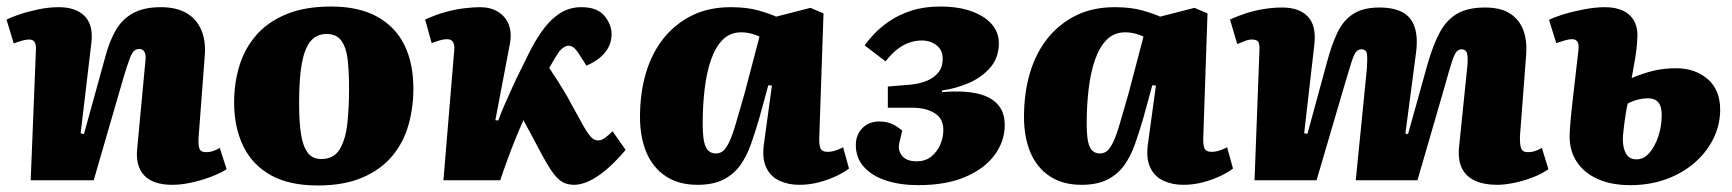

<svg xmlns="http://www.w3.org/2000/svg" viewBox="-24 -552 5304 588"><path d="M670 -34Q656 -24 627 -12.5Q598 -1 565 6.5Q532 14 504 14Q445 14 418 -14.5Q391 -43 396 -95L421 -362Q424 -384 418.5 -393Q413 -402 403 -402Q392 -402 385.5 -395Q379 -388 372.5 -370.5Q366 -353 355 -317L263 0H70L86 -399Q87 -415 82 -423Q77 -431 65 -431Q57 -431 45.5 -428Q34 -425 18 -419L-4 -492Q7 -498 33 -507Q59 -516 92 -523Q125 -530 156 -530Q208 -530 235 -503Q262 -476 256 -422L223 -144L233 -141L299 -380Q312 -428 331.5 -461Q351 -494 384 -512Q417 -530 469 -530Q516 -530 547 -512Q578 -494 592.5 -460Q607 -426 603 -380L584 -129Q583 -107 587 -96.5Q591 -86 607 -86Q619 -86 630 -90Q641 -94 649 -99Z M949 16Q861 16 804.5 -16Q748 -48 720.5 -105.5Q693 -163 693 -238Q693 -297 709 -350Q725 -403 760.5 -444Q796 -485 853 -508.5Q910 -532 990 -532Q1074 -532 1130 -501.5Q1186 -471 1214 -415Q1242 -359 1242 -280Q1242 -223 1227 -169.5Q1212 -116 1177.5 -74.5Q1143 -33 1086.5 -8.5Q1030 16 949 16ZM960 -65Q999 -65 1017 -96Q1035 -127 1040 -176Q1045 -225 1045 -281Q1045 -330 1041 -367.5Q1037 -405 1022 -426.5Q1007 -448 976 -448Q955 -448 939 -437Q923 -426 912.5 -401Q902 -376 897 -335Q892 -294 892 -233Q892 -181 897.5 -143.5Q903 -106 917.5 -85.5Q932 -65 960 -65Z M1493 -184 1502 -183Q1511 -208 1522.5 -234Q1534 -260 1545.5 -285.5Q1557 -311 1568 -332.5Q1579 -354 1587 -371Q1609 -418 1633.5 -453.5Q1658 -489 1688 -509.5Q1718 -530 1757 -530Q1805 -530 1827 -503.5Q1849 -477 1849 -447Q1849 -417 1830 -392.5Q1811 -368 1772 -351L1754 -379Q1744 -396 1735.5 -404Q1727 -412 1717 -412Q1711 -412 1704 -408Q1697 -404 1689 -395Q1683 -386 1675.5 -374Q1668 -362 1658 -344Q1669 -328 1680 -310.5Q1691 -293 1703 -273.5Q1715 -254 1728 -229Q1745 -199 1756 -178.5Q1767 -158 1775.5 -145.5Q1784 -133 1791.5 -127.5Q1799 -122 1808 -122Q1818 -122 1829 -130Q1840 -138 1852 -150L1892 -93Q1859 -54 1830.5 -30.5Q1802 -7 1778 3.5Q1754 14 1735 14Q1714 14 1698.5 5.5Q1683 -3 1666 -27.5Q1649 -52 1624 -100Q1616 -116 1608.5 -129.5Q1601 -143 1594 -156Q1587 -169 1579 -184Q1566 -155 1553.5 -124Q1541 -93 1529.5 -61.5Q1518 -30 1508 0H1334L1367 -397Q1369 -414 1363.5 -423Q1358 -432 1345 -432Q1335 -432 1323 -428.5Q1311 -425 1298 -420L1278 -492Q1310 -507 1341.5 -515.5Q1373 -524 1400.5 -527Q1428 -530 1446 -530Q1478 -530 1501 -516Q1524 -502 1534 -476.5Q1544 -451 1537 -415Z M2485 -131Q2484 -110 2488.5 -98.5Q2493 -87 2511 -87Q2523 -87 2536 -91.5Q2549 -96 2558 -101L2576 -36Q2564 -26 2539.5 -14Q2515 -2 2485 6Q2455 14 2424 14Q2390 14 2363 1.5Q2336 -11 2323 -38Q2310 -65 2315 -107L2340 -290L2329 -291L2301 -189Q2289 -148 2276 -111Q2263 -74 2243 -46Q2223 -18 2191.5 -2Q2160 14 2112 14Q2054 14 2014.5 -12.5Q1975 -39 1955.5 -85.5Q1936 -132 1936 -194Q1936 -268 1954.5 -329.5Q1973 -391 2009 -435.5Q2045 -480 2096 -505Q2147 -530 2214 -530Q2263 -530 2298.5 -520Q2334 -510 2353 -501L2458 -528L2498 -511ZM2168 -82Q2180 -82 2189 -88.5Q2198 -95 2207.5 -113.5Q2217 -132 2228 -168.5Q2239 -205 2256 -265L2302 -440Q2294 -444 2278.5 -448.5Q2263 -453 2246 -453Q2212 -453 2189.5 -430.5Q2167 -408 2153.5 -369Q2140 -330 2134 -279.5Q2128 -229 2128 -175Q2128 -137 2132.5 -117Q2137 -97 2146.5 -89.5Q2156 -82 2168 -82Z M2788 15Q2733 15 2690 1Q2647 -13 2622 -40.5Q2597 -68 2597 -108Q2597 -139 2617 -159.5Q2637 -180 2669 -180Q2691 -180 2707.5 -172.5Q2724 -165 2739 -152L2730 -113Q2725 -92 2738.5 -75Q2752 -58 2783 -58Q2810 -58 2828 -72.5Q2846 -87 2855.5 -109Q2865 -131 2865 -154Q2865 -172 2858 -185Q2851 -198 2837.5 -206Q2824 -214 2807.5 -218Q2791 -222 2772 -222H2695V-287L2767 -293Q2794 -296 2815.5 -305Q2837 -314 2850 -330.5Q2863 -347 2863 -372Q2863 -399 2844 -413.5Q2825 -428 2799 -428Q2779 -428 2759.5 -421Q2740 -414 2722 -399.5Q2704 -385 2688 -364L2624 -413Q2635 -429 2654 -449Q2673 -469 2701 -488Q2729 -507 2767.5 -519.5Q2806 -532 2855 -532Q2912 -532 2952.5 -517Q2993 -502 3014 -477Q3035 -452 3035 -420Q3035 -376 3009.5 -346Q2984 -316 2944.5 -298.5Q2905 -281 2861 -275V-270Q2922 -275 2964.5 -266.5Q3007 -258 3030 -234Q3053 -210 3053 -169Q3053 -120 3022.5 -78Q2992 -36 2933 -10.5Q2874 15 2788 15Z M3661 -131Q3660 -110 3664.5 -98.5Q3669 -87 3687 -87Q3699 -87 3712 -91.5Q3725 -96 3734 -101L3752 -36Q3740 -26 3715.5 -14Q3691 -2 3661 6Q3631 14 3600 14Q3566 14 3539 1.5Q3512 -11 3499 -38Q3486 -65 3491 -107L3516 -290L3505 -291L3477 -189Q3465 -148 3452 -111Q3439 -74 3419 -46Q3399 -18 3367.5 -2Q3336 14 3288 14Q3230 14 3190.5 -12.5Q3151 -39 3131.5 -85.5Q3112 -132 3112 -194Q3112 -268 3130.5 -329.5Q3149 -391 3185 -435.5Q3221 -480 3272 -505Q3323 -530 3390 -530Q3439 -530 3474.5 -520Q3510 -510 3529 -501L3634 -528L3674 -511ZM3344 -82Q3356 -82 3365 -88.5Q3374 -95 3383.5 -113.5Q3393 -132 3404 -168.5Q3415 -205 3432 -265L3478 -440Q3470 -444 3454.5 -448.5Q3439 -453 3422 -453Q3388 -453 3365.5 -430.5Q3343 -408 3329.5 -369Q3316 -330 3310 -279.5Q3304 -229 3304 -175Q3304 -137 3308.5 -117Q3313 -97 3322.5 -89.5Q3332 -82 3344 -82Z M4162 -341Q4164 -370 4162.5 -385.5Q4161 -401 4145 -401Q4135 -401 4128.5 -392.5Q4122 -384 4115 -362Q4108 -340 4097 -303L4008 0H3818L3833 -397Q3834 -418 3829 -424.5Q3824 -431 3809 -431Q3800 -431 3787.5 -426Q3775 -421 3765 -417L3743 -492Q3766 -503 3792.5 -511.5Q3819 -520 3847.5 -524.5Q3876 -529 3903 -529Q3955 -529 3981.5 -501Q4008 -473 4001 -414L3970 -144L3980 -142L4040 -362Q4054 -415 4072 -452.5Q4090 -490 4120.5 -509.5Q4151 -529 4200 -529Q4245 -529 4272 -514Q4299 -499 4309 -467Q4319 -435 4312 -386L4280 -143L4288 -141L4348 -356Q4365 -415 4385.5 -453Q4406 -491 4438.5 -510Q4471 -529 4524 -529Q4572 -529 4600.5 -510.5Q4629 -492 4641 -460Q4653 -428 4650 -386L4631 -137Q4630 -112 4634 -99Q4638 -86 4655 -86Q4666 -86 4676 -89Q4686 -92 4698 -99L4718 -34Q4699 -20 4670.5 -9Q4642 2 4613 8Q4584 14 4561 14Q4521 14 4493.5 1.5Q4466 -11 4453.5 -36Q4441 -61 4444 -98L4470 -352Q4472 -381 4468 -391Q4464 -401 4452 -401Q4443 -401 4436.5 -393.5Q4430 -386 4422 -361.5Q4414 -337 4400 -286L4317 0H4128Z M4973 -313Q5009 -328 5040.5 -335.5Q5072 -343 5109 -343Q5167 -343 5205.5 -310Q5244 -277 5244 -216Q5244 -169 5223 -127Q5202 -85 5165 -53Q5128 -21 5078 -3Q5028 15 4969 15Q4911 15 4869.5 -3.5Q4828 -22 4805.5 -55.5Q4783 -89 4783 -134Q4783 -149 4785.5 -178.5Q4788 -208 4792.5 -246.5Q4797 -285 4801.5 -325Q4806 -365 4810 -399Q4812 -416 4807 -424Q4802 -432 4790 -432Q4781 -432 4769 -428.5Q4757 -425 4742 -420L4720 -491Q4732 -498 4760.5 -507Q4789 -516 4825 -523Q4861 -530 4891 -530Q4925 -530 4948 -518.5Q4971 -507 4982 -485Q4993 -463 4990 -429Q4989 -405 4984 -375Q4979 -345 4973 -313ZM4961 -235Q4958 -223 4955.5 -208Q4953 -193 4951 -177.5Q4949 -162 4947.5 -148Q4946 -134 4946 -125Q4946 -98 4956 -81Q4966 -64 4988 -64Q5010 -64 5027 -83.5Q5044 -103 5054.5 -134Q5065 -165 5065 -200Q5065 -226 5054.5 -238.5Q5044 -251 5022 -251Q5009 -251 4994 -247.5Q4979 -244 4961 -235Z"/></svg>

Font: Literata 18pt ExtraBold
Style: Italic
Weight: 800
Italic angle: -2°
Designer: Latin by Veronika Burian and Jose Scaglione. Greek by Irene Vlachou. Cyrillic by Vera Evstafieva
Foundry: TypeTogether
Version: Version 3.103;gftools[0.9.29]